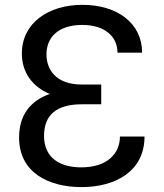

<svg xmlns="http://www.w3.org/2000/svg" viewBox="-20 -757 671 787"><path d="M58.2 -193.2C58.2 -49.7 179 9.9 313.9 9.9C450.3 9.9 572.4 -52.6 572.4 -197.4H471.6C471.6 -127.8 419.7 -71 313.2 -71C228 -71 160.5 -108 160.5 -200.3C160.5 -286.9 213.1 -329.5 315.3 -329.5H394.9V-410.5H315.3C210.2 -410.5 170.5 -470.9 170.5 -534.1C170.5 -605.8 220.9 -654.8 317.5 -654.8C408.4 -654.8 461.6 -608 461.6 -541.2H562.5C562.5 -661.9 460.9 -737.2 317.5 -737.2C178.3 -737.2 69.6 -662.6 69.6 -537.6C69.6 -459.2 113.3 -401.6 183.9 -371.8C103.7 -343.8 58.2 -284.4 58.2 -193.2Z"/></svg>

Font: Magic Ui Pro
Style: Regular
Weight: 400
Designer: Stefan Endress, Andreas Faust
Version: Version 1.000;FEAKit 1.0